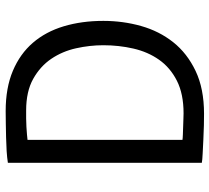

<svg xmlns="http://www.w3.org/2000/svg" viewBox="-52 -696 757 694"><g transform="rotate(-90 327.0 -349.5)"><path d="M85 -700Q104 -703 127.5 -704.5Q151 -706 176.5 -706.5Q202 -707 226.5 -707.5Q251 -708 272 -708Q356 -708 417.5 -682Q479 -656 519 -609.5Q559 -563 578.5 -498Q598 -433 598 -355Q598 -284 579.5 -218.5Q561 -153 521 -102.5Q481 -52 417 -21.5Q353 9 262 9Q246 9 220.5 8.5Q195 8 168 6.5Q141 5 118 4Q95 3 85 1ZM274 -634Q261 -634 245.5 -634Q230 -634 215 -633Q200 -632 187.5 -631Q175 -630 168 -629V-69Q173 -68 187 -67.5Q201 -67 216 -66.5Q231 -66 245 -65.5Q259 -65 264 -65Q334 -65 381.5 -89Q429 -113 457.5 -153.5Q486 -194 498 -246.5Q510 -299 510 -355Q510 -404 499 -453.5Q488 -503 461 -543Q434 -583 388.5 -608.5Q343 -634 274 -634Z"/></g></svg>

Font: PT Sans
Style: Regular
Weight: 400
Version: Version 2.003W OFL; ttfautohint (v1.6)